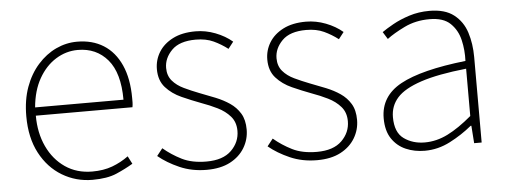

<svg xmlns="http://www.w3.org/2000/svg" viewBox="-42 -645 2029 764"><g transform="rotate(-5 972.5 -263.5)"><path d="M300 13Q234 13 179 -20Q124 -53 91.5 -114.5Q59 -176 59 -262Q59 -327 77.5 -378Q96 -429 128.5 -465.5Q161 -502 201.5 -521Q242 -540 286 -540Q347 -540 391.5 -512Q436 -484 460.5 -429.5Q485 -375 485 -297Q485 -289 485 -280.5Q485 -272 483 -261H97Q97 -192 122.5 -137.5Q148 -83 194 -51.5Q240 -20 302 -20Q347 -20 382 -33Q417 -46 447 -68L463 -37Q433 -19 396 -3Q359 13 300 13ZM97 -294H450Q450 -401 405 -454Q360 -507 286 -507Q239 -507 198 -481.5Q157 -456 130 -408.5Q103 -361 97 -294Z M756 13Q697 13 648 -8.5Q599 -30 564 -59L587 -88Q620 -60 660 -40Q700 -20 758 -20Q824 -20 857.5 -53Q891 -86 891 -131Q891 -166 871 -189Q851 -212 820.5 -227Q790 -242 759 -253Q719 -268 681 -285Q643 -302 618 -330Q593 -358 593 -403Q593 -440 612 -471Q631 -502 668 -521Q705 -540 759 -540Q799 -540 838 -525Q877 -510 905 -486L884 -459Q858 -479 828 -493Q798 -507 757 -507Q692 -507 661 -475.5Q630 -444 630 -405Q630 -374 647.5 -353.5Q665 -333 693.5 -319.5Q722 -306 753 -294Q785 -282 816 -269.5Q847 -257 872 -240Q897 -223 912.5 -197.5Q928 -172 928 -133Q928 -94 908 -60.5Q888 -27 850 -7Q812 13 756 13Z M1197 13Q1138 13 1089 -8.5Q1040 -30 1005 -59L1028 -88Q1061 -60 1101 -40Q1141 -20 1199 -20Q1265 -20 1298.5 -53Q1332 -86 1332 -131Q1332 -166 1312 -189Q1292 -212 1261.5 -227Q1231 -242 1200 -253Q1160 -268 1122 -285Q1084 -302 1059 -330Q1034 -358 1034 -403Q1034 -440 1053 -471Q1072 -502 1109 -521Q1146 -540 1200 -540Q1240 -540 1279 -525Q1318 -510 1346 -486L1325 -459Q1299 -479 1269 -493Q1239 -507 1198 -507Q1133 -507 1102 -475.5Q1071 -444 1071 -405Q1071 -374 1088.5 -353.5Q1106 -333 1134.5 -319.5Q1163 -306 1194 -294Q1226 -282 1257 -269.5Q1288 -257 1313 -240Q1338 -223 1353.5 -197.5Q1369 -172 1369 -133Q1369 -94 1349 -60.5Q1329 -27 1291 -7Q1253 13 1197 13Z M1627 13Q1586 13 1551.5 -2Q1517 -17 1496 -48.5Q1475 -80 1475 -130Q1475 -218 1558 -263.5Q1641 -309 1819 -329Q1821 -372 1811.5 -412.5Q1802 -453 1774 -480Q1746 -507 1691 -507Q1635 -507 1590 -485Q1545 -463 1519 -443L1501 -472Q1518 -484 1546.5 -500Q1575 -516 1612.5 -528Q1650 -540 1693 -540Q1755 -540 1790.5 -512.5Q1826 -485 1840.5 -440Q1855 -395 1855 -341V0H1825L1820 -70H1817Q1777 -37 1728.5 -12Q1680 13 1627 13ZM1630 -20Q1677 -20 1722 -42.5Q1767 -65 1819 -109V-298Q1705 -286 1637.5 -263.5Q1570 -241 1541 -208.5Q1512 -176 1512 -131Q1512 -70 1547 -45Q1582 -20 1630 -20Z"/></g></svg>

Font: Noto Sans HK Thin
Style: Regular
Weight: 100
Designer: Ryoko NISHIZUKA 西塚涼子 (kana, bopomofo & ideographs); Paul D. Hunt (Latin, Greek & Cyrillic); Sandoll Communications 산돌커뮤니
Foundry: Adobe
Version: Version 2.004-H2;hotconv 1.0.118;makeotfexe 2.5.65603